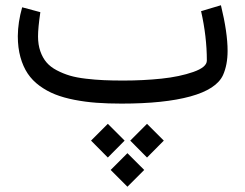

<svg xmlns="http://www.w3.org/2000/svg" viewBox="-20 -395 935 732"><path d="M450.2 -87.9Q526.4 -87.9 595.7 -95.2Q665 -102.5 716.8 -120.6Q768.6 -138.7 768.6 -164.1Q768.6 -255.4 746.6 -352.5L822.3 -375Q847.7 -271 847.7 -201.2Q847.7 -147.5 830.1 -108.4Q805.2 -54.7 705.6 -27.3Q606 0 443.4 0Q391.1 0 348.1 -3.2Q305.2 -6.3 263.7 -14.4Q222.2 -22.5 190.2 -35.2Q158.2 -47.9 130.9 -67.9Q103.5 -87.9 85.7 -114.5Q67.9 -141.1 57.9 -177Q47.9 -212.9 47.9 -257.3Q48.3 -310.1 64.5 -367.2L133.8 -348.6Q125 -288.6 125 -256.3Q125 -224.6 133.8 -199.5Q142.6 -174.3 157.5 -157Q172.4 -139.6 196.5 -127Q220.7 -114.3 246.3 -106.7Q272 -99.1 307.4 -95Q342.8 -90.8 375.2 -89.4Q407.7 -87.9 450.2 -87.9ZM465.8 316.9 401.9 252.9 465.8 189 529.8 252.9ZM540.5 205.6 476.6 141.1 540.5 77.1 604.5 141.1ZM391.1 205.6 327.1 141.1 391.1 77.1 455.1 141.1Z"/></svg>

Font: Samim WOL
Style: WOL
Weight: 400
Foundry: DejaVu fonts team - Redesigned by Saber Rastikerdar
Version: Version 4.0.0